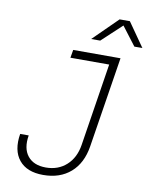

<svg xmlns="http://www.w3.org/2000/svg" viewBox="-101 -1024 869 1107"><g transform="rotate(10 333.0 -470.0)"><path d="M229 10Q133 10 87.5 -46Q42 -102 58 -200H108Q95 -123 130 -79Q165 -35 237 -35Q309 -35 357.5 -79Q406 -123 418 -199L494 -683H267L275 -730H552L468 -199Q452 -99 389.5 -44.5Q327 10 229 10ZM366 -810 508 -950H568L666 -810H619L536 -919L419 -810Z"/></g></svg>

Font: NKDuy Mono Thin
Style: Italic
Weight: 100
Italic angle: -9°
Monospace: yes
Designer: NKDuy
Foundry: NKDuy
Version: Version 2.251; ttfautohint (v1.8.4.7-5d5b)